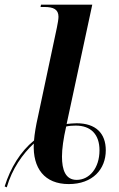

<svg xmlns="http://www.w3.org/2000/svg" viewBox="-24 -780 512 824"><path d="M-4 20 5 24C28 -56 73 -119 121 -164C116 -58 167 10 271 10C374 10 430 -54 430 -135C430 -208 387 -251 305 -251C289 -251 274 -249 262 -248L372 -760H152L150 -750H167C205 -750 227 -740 227 -708C227 -699 224 -679 220 -661L138 -275C131 -245 124 -205 122 -177C64 -130 21 -60 -4 20ZM305 -8C257 -8 242 -51 242 -108C242 -141 248 -185 260 -237C273 -240 287 -241 301 -241C366 -241 403 -203 403 -135C403 -59 360 -8 305 -8Z"/></svg>

Font: Noto Serif Display SemiBold
Style: Italic
Weight: 600
Italic angle: -12°
Designer: Monotype Design Team
Foundry: Monotype Imaging Inc.
Version: Version 2.009